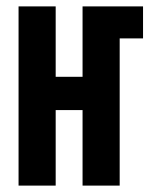

<svg xmlns="http://www.w3.org/2000/svg" viewBox="-20 -580 477 600"><path d="M38 0V-560H154V-340H238V-560H427V-460H354V0H238V-236H154V0Z"/></svg>

Font: Tektur Condensed Medium
Style: Regular
Weight: 500
Width: 3
Designer: Adam Jagosz
Foundry: Adam Jagosz
Version: Version 1.005;gftools[0.9.30]